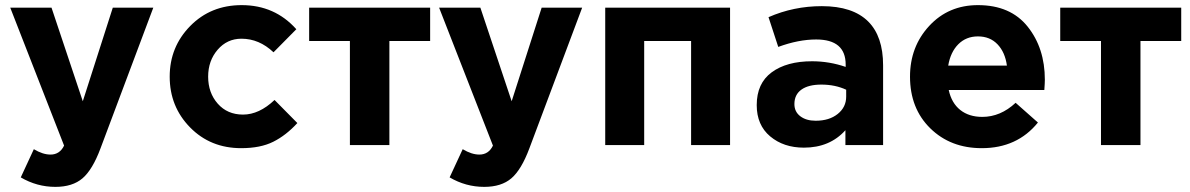

<svg xmlns="http://www.w3.org/2000/svg" viewBox="-20 -566 4643 749"><path d="M196 163Q124 163 61 126L112 16Q147 37 177 37Q213 37 230 2L20 -536H181L303 -171L420 -536H578L372 13Q341 96 302 129.5Q263 163 196 163Z M921 12Q801 12 721.5 -69Q642 -150 642 -267Q642 -383 722 -464.5Q802 -546 923 -546Q1052 -546 1136 -452L1047 -362Q991 -415 922 -415Q866 -415 829 -372Q792 -329 792 -267Q792 -204 829.5 -161.5Q867 -119 928 -119Q991 -119 1051 -176L1140 -86Q1096 -38 1046 -13Q996 12 921 12Z M1658 -536V-406H1499V0H1345V-406H1186V-536Z M1869 163Q1797 163 1734 126L1785 16Q1820 37 1850 37Q1886 37 1903 2L1693 -536H1854L1976 -171L2093 -536H2251L2045 13Q2014 96 1975 129.5Q1936 163 1869 163Z M2828 -536V0H2676V-406H2493V0H2341V-536Z M3116 10Q3037 10 2984.5 -34Q2932 -78 2932 -156Q2932 -241 2990.5 -284Q3049 -327 3148 -327Q3215 -327 3279 -305V-314Q3279 -412 3164 -412Q3095 -412 3016 -383L2978 -499Q3076 -542 3186 -542Q3307 -542 3367 -482Q3425 -424 3425 -311V0H3278V-58Q3217 10 3116 10ZM3162 -95Q3215 -95 3248 -121.5Q3281 -148 3281 -189V-216Q3238 -236 3184 -236Q3134 -236 3106.5 -216.5Q3079 -197 3079 -160Q3079 -130 3102 -112.5Q3125 -95 3162 -95Z M3810 12Q3688 12 3609 -65.5Q3530 -143 3530 -267Q3530 -384 3605 -465Q3680 -546 3795 -546Q3922 -546 3989 -462Q4056 -378 4056 -255Q4056 -243 4054 -215H3681Q3692 -164 3726 -137Q3760 -110 3812 -110Q3883 -110 3942 -165L4029 -88Q3948 12 3810 12ZM3679 -310H3908Q3901 -362 3871.5 -393Q3842 -424 3795 -424Q3749 -424 3718.5 -393.5Q3688 -363 3679 -310Z M4588 -536V-406H4429V0H4275V-406H4116V-536Z"/></svg>

Font: Quicksand
Style: Bold
Weight: 700
Version: Version 3.000